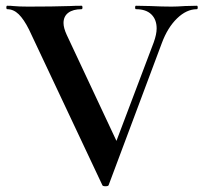

<svg xmlns="http://www.w3.org/2000/svg" viewBox="-20 -645 708 668"><path d="M665 -613Q629 -613 596 -581Q563 -549 543 -495L358 -1Q357 3 347 3Q337 3 336 -1L81 -542Q63 -578 45 -595.5Q27 -613 5 -613Q2 -613 2 -619Q2 -625 5 -625Q20 -625 26 -624Q46 -622 78 -622Q164 -622 224 -624Q240 -625 264 -625Q267 -625 267 -619Q267 -613 264 -613Q234 -613 217.5 -600.5Q201 -588 201 -565Q201 -548 212 -524L394 -136L347 -54L515 -498Q525 -526 525 -546Q525 -577 506.5 -595Q488 -613 453 -613Q450 -613 450 -619Q450 -625 453 -625L502 -624Q544 -622 577 -622Q596 -622 624 -624L665 -625Q668 -625 668 -619Q668 -613 665 -613Z"/></svg>

Font: Cormorant SC
Style: Bold
Weight: 700
Designer: Christian Thalmann (Catharsis Fonts)
Foundry: Catharsis Fonts
Version: Version 4.000